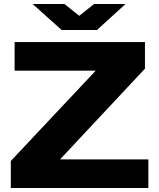

<svg xmlns="http://www.w3.org/2000/svg" viewBox="-20 -939 796 959"><path d="M34 0V-135L458 -586H53V-729H704V-596L280 -143H721V0ZM288 -789 143 -919H302L376 -860L450 -919H607L464 -789Z"/></svg>

Font: Hubot Sans SemiExpanded
Style: Bold
Weight: 700
Width: 6
Designer: Deni Anggara
Foundry: GitHub, Inc., Subsidiary of Microsoft Corporation
Version: Version 2.000